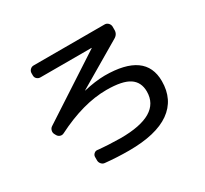

<svg xmlns="http://www.w3.org/2000/svg" viewBox="-154 -963 1309 1227"><g transform="rotate(-30 500.0 -350.0)"><path d="M118.2 -282.2 112.3 -293Q105.5 -305.7 109.4 -320.8Q113.3 -335.9 126 -343.8L593.8 -648.4L594.7 -649.4L593.8 -650.4H216.8Q202.1 -650.4 191.4 -660.2Q180.7 -669.9 180.7 -684.6V-702.1Q180.7 -716.8 191.4 -727.5Q202.1 -738.3 216.8 -738.3H741.2Q755.9 -738.3 766.6 -727.5Q777.3 -716.8 778.3 -702.1V-680.7Q780.3 -645.5 749 -627.9L421.9 -435.5V-434.6H423.8Q506.8 -454.1 577.1 -455.1Q877 -455.1 877 -242.2Q877 -105.5 775.4 -33.7Q673.8 38.1 473.6 38.1Q386.7 38.1 299.8 29.3Q285.2 28.3 274.9 16.6Q264.6 4.9 264.6 -9.8V-35.2Q264.6 -48.8 275.4 -58.6Q286.1 -68.4 299.8 -66.4Q376 -58.6 466.8 -57.6Q760.7 -57.6 760.7 -232.4Q760.7 -301.8 709.5 -335.9Q658.2 -370.1 541 -370.1Q370.1 -370.1 166 -266.6Q152.3 -259.8 138.7 -264.6Q125 -269.5 118.2 -282.2Z"/></g></svg>

Font: Rounded-L Mgen+ 1m medium
Style: Regular
Weight: 500
Designer: [Source Han Sans]
Ryoko NISHIZUKA  (kana & ideographs); Paul D. Hunt (Latin, Greek & Cyrillic); Wenlong ZHANG  (bopomofo
Version: Version 1.059.20150602